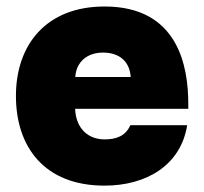

<svg xmlns="http://www.w3.org/2000/svg" viewBox="-20 -565 632 594"><path d="M303.2 9.3C434.1 9.3 539.6 -54.7 559.1 -177.7H383.3C368.2 -143.6 338.9 -133.8 303.7 -133.8C252.4 -133.8 214.8 -167.5 212.4 -228.5H562.5V-244.1C562.5 -358.9 531.7 -544.9 303.7 -544.9C122.1 -544.9 29.3 -425.8 29.3 -268.1C29.3 -110.8 117.2 9.3 303.2 9.3ZM212.9 -326.7C215.8 -373 249 -402.3 298.8 -402.3C348.6 -402.3 381.3 -375.5 384.3 -326.7Z"/></svg>

Font: Wand UI Pro Black
Style: Regular
Weight: 900
Designer: Andreas Faust
Version: Version 1.003;FEAKit 1.0